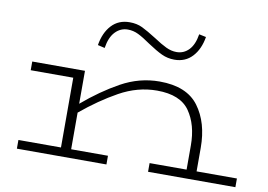

<svg xmlns="http://www.w3.org/2000/svg" viewBox="-80 -895 1424 1022"><g transform="rotate(10 631.5 -384.0)"><path d="M1249 -47V0H777V-47H977V-177Q977 -289 926.5 -361.5Q876 -434 750 -434Q645 -434 547 -379.5Q449 -325 353 -245V-47H552V0H68V-47H298V-424H68V-471H353V-293Q449 -375 547.5 -429.5Q646 -484 755 -484Q902 -484 966.5 -397Q1031 -310 1031 -174V-47ZM665 -672Q625 -700 597.5 -713.5Q570 -727 540 -727Q501 -727 472.5 -697.5Q444 -668 435 -609L397 -618Q408 -686 445.5 -726.5Q483 -767 543 -767Q582 -767 612 -752.5Q642 -738 691 -707Q730 -681 758.5 -667.5Q787 -654 815 -654Q854 -654 881.5 -682.5Q909 -711 918 -768L956 -760Q945 -693 907.5 -652.5Q870 -612 811 -612Q774 -612 742 -627Q710 -642 665 -672Z"/></g></svg>

Font: BioRhyme Expanded Light
Style: Regular
Weight: 300
Width: 7
Designer: Aoife Mooney
Foundry: Aoife Mooney Type
Version: Version 1.001